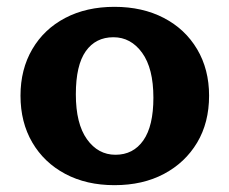

<svg xmlns="http://www.w3.org/2000/svg" viewBox="-20 -529 671 562"><path d="M315 13Q233 13 171 -20Q109 -53 74.5 -112Q40 -171 40 -249Q40 -326 74.5 -385Q109 -444 171 -476.5Q233 -509 315 -509Q397 -509 459.5 -476.5Q522 -444 557 -385Q592 -326 592 -249Q592 -170 557 -111.5Q522 -53 460 -20Q398 13 315 13ZM318 -76Q370 -76 399.5 -118Q429 -160 429 -243Q429 -329 396 -374.5Q363 -420 312 -420Q260 -420 231 -379Q202 -338 202 -253Q202 -167 234.5 -121.5Q267 -76 318 -76Z"/></svg>

Font: Hahmlet
Style: Bold
Weight: 700
Designer: Minjoo Ham & Mark Frömberg
Foundry: hypertype
Version: Version 1.002; ttfautohint (v1.8.3)